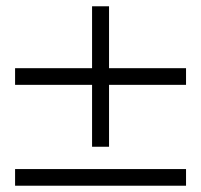

<svg xmlns="http://www.w3.org/2000/svg" viewBox="-20 -705 640 611"><path d="M28 -435V-488H572V-435ZM28 -114V-167H572V-114ZM273 -238V-685H327V-238Z"/></svg>

Font: Victor Mono Thin ExtraLight
Style: Regular
Weight: 250
Monospace: yes
Version: Version 1.561;gftools[0.9.30]